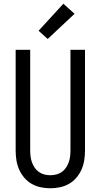

<svg xmlns="http://www.w3.org/2000/svg" viewBox="-20 -1002 540 1030"><path d="M250 8Q224 8 198 2.5Q172 -3 149.5 -16Q127 -29 110 -49Q93 -69 82.5 -93Q72 -117 68 -143Q64 -169 64 -195V-735H142V-195Q142 -179 144 -162.5Q146 -146 151.5 -131Q157 -116 166 -102.5Q175 -89 188.5 -79.5Q202 -70 218 -66Q234 -62 250 -62Q266 -62 282 -66Q298 -70 311.5 -79.5Q325 -89 334 -102.5Q343 -116 348.5 -131Q354 -146 356 -162.5Q358 -179 358 -195V-735H436V-195Q436 -169 432 -143Q428 -117 417.5 -93Q407 -69 390 -49Q373 -29 350.5 -16Q328 -3 302 2.5Q276 8 250 8ZM236 -793 187 -837 320 -982 380 -928Z"/></svg>

Font: Zed Sans
Style: Regular
Weight: 400
Designer: Belleve Invis
Foundry: Belleve Invis
Version: Version 1.0.0; ttfautohint (v1.8.4)